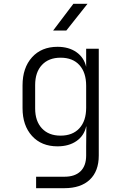

<svg xmlns="http://www.w3.org/2000/svg" viewBox="-20 -805 640 1005"><path d="M169 180V120H318Q372 120 401.5 91.5Q431 63 431 9V-38L432 -143H431Q420 -94 380 -66.5Q340 -39 281 -39Q197 -39 147.5 -93.5Q98 -148 98 -239V-358Q98 -450 147.5 -505Q197 -560 281 -560Q340 -560 380 -532Q420 -504 431 -455V-550H497V9Q497 91 450 135.5Q403 180 317 180ZM297 -95Q360 -95 395.5 -133.5Q431 -172 431 -241V-356Q431 -425 396 -464Q361 -503 297 -503Q235 -503 199.5 -465Q164 -427 164 -360V-237Q164 -171 199.5 -133Q235 -95 297 -95ZM258 -645 364 -785H438L327 -645Z"/></svg>

Font: JetBrains Mono NL ExtraLight
Style: Regular
Weight: 200
Designer: Philipp Nurullin, Konstantin Bulenkov
Foundry: JetBrains
Version: Version 2.304; ttfautohint (v1.8.4.7-5d5b)